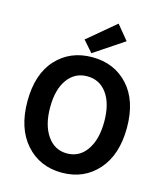

<svg xmlns="http://www.w3.org/2000/svg" viewBox="-143 -1113 1057 1234"><g transform="rotate(15 385.0 -496.0)"><path d="M385 14Q238 14 146 -89.5Q54 -193 54 -373Q54 -554 146 -654Q238 -754 385 -754Q532 -754 624 -653.5Q716 -553 716 -373Q716 -193 624 -89.5Q532 14 385 14ZM385 -114Q468 -114 516.5 -184.5Q565 -255 565 -373Q565 -492 516.5 -559.5Q468 -627 385 -627Q303 -627 254 -559.5Q205 -492 205 -373Q205 -255 254 -184.5Q303 -114 385 -114ZM371 -777 306 -851 491 -1006 570 -910Z"/></g></svg>

Font: Source Han Sans CN Bold
Style: Bold
Weight: 700
Designer: Ryoko NISHIZUKA 西塚涼子 (kana & ideographs); Paul D. Hunt (Latin, Greek & Cyrillic); Wenlong ZHANG 张文龙 (bopomofo); Sandoll 
Foundry: Adobe Systems Incorporated
Version: Version 1.00;May 30, 2023;FontCreator 11.5.0.2422 32-bit